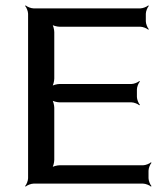

<svg xmlns="http://www.w3.org/2000/svg" viewBox="-20 -680 620 711"><path d="M530 -20V-48C530 -57 536 -72 541 -77L539 -79C534 -74 519 -68 510 -68H201C192 -68 175 -64 170 -59L172 -57C177 -62 181 -79 181 -88V-281C181 -290 177 -307 172 -312L170 -310C175 -305 192 -301 201 -301H467C476 -301 491 -295 496 -290L498 -292C493 -297 487 -312 487 -321V-349C487 -358 493 -373 498 -378L496 -380C491 -375 476 -369 467 -369H201C192 -369 175 -365 170 -360L172 -358C177 -363 181 -380 181 -389V-561C181 -570 177 -587 172 -592L170 -590C175 -585 192 -581 201 -581H500C509 -581 524 -575 529 -570L531 -572C526 -577 520 -592 520 -601V-629C520 -638 526 -653 531 -658L529 -660C524 -655 509 -649 500 -649H104C95 -649 80 -655 75 -660L73 -658C78 -653 84 -638 84 -629V-20C84 -11 78 4 73 9L75 11C80 6 95 0 104 0H510C519 0 534 6 539 11L541 9C536 4 530 -11 530 -20Z"/></svg>

Font: Gamestation Storm
Style: Regular
Weight: 400
Designer: Jonas Hecksher
Foundry: Jonas Hecksher, Playtypeª, e-types AS
Version: Version 1.003